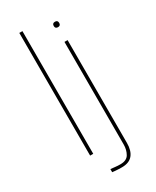

<svg xmlns="http://www.w3.org/2000/svg" viewBox="-193 -684 693 854"><g transform="rotate(-30 153.0 -257.0)"><path d="M68 0V-630H84V0ZM165 116Q146 116 130.5 114.5Q115 113 116 113V97Q127 98 139.5 99.5Q152 101 166 101Q198 101 210 80Q222 59 222 32V-495H238V33Q238 73 220 94.5Q202 116 165 116ZM230 -566Q216 -566 216 -580Q216 -594 230 -594Q244 -594 244 -580Q244 -566 230 -566Z"/></g></svg>

Font: Alumni Sans Pinstripe
Style: Regular
Weight: 400
Designer: Robert E. Leuschke
Foundry: Robert E. Leuschke
Version: Version 1.010; ttfautohint (v1.8.4.7-5d5b)